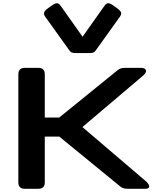

<svg xmlns="http://www.w3.org/2000/svg" viewBox="-20 -1171 978 1191"><path d="M132.8 -750H218.8Q237.8 -750 247.8 -740Q257.8 -730 257.8 -710.9V-441.8H347.2L709.3 -735.4Q720.1 -744.3 730.8 -747.2Q741.5 -750 757.6 -750H852.6Q871 -750 879.4 -743.3Q887.9 -736.6 885 -725.5Q882 -714.5 867.8 -702.1L491.2 -382.8L883.6 -47.9Q897.9 -35.4 903 -24.3Q908.1 -13.2 902.7 -6.6Q897.3 0 881.6 0H773.2Q757.3 0 746.5 -3Q735.7 -6 724.9 -15.1L347.7 -323.8H257.8V-39.1Q257.8 -20 247.8 -10Q237.8 0 218.8 0H132.8Q113.8 0 103.8 -10Q93.8 -20 93.8 -39.1V-710.9Q93.8 -730 103.8 -740Q113.8 -750 132.8 -750ZM297.7 -1134.3Q313.6 -1145.6 323.4 -1149.2Q333.3 -1152.7 341 -1149.2Q348.6 -1145.7 356.5 -1134.5L492.2 -943.1L627.8 -1134.7Q635.7 -1145.9 643.4 -1149.4Q651.1 -1152.9 660.8 -1149.4Q670.6 -1145.8 686.7 -1134.3L701 -1124.1Q718 -1112 725 -1103.9Q731.9 -1095.8 731.9 -1087.3Q731.9 -1078.7 723.9 -1067.5L574 -858.3Q566.4 -847.5 558.3 -844.6Q550.2 -841.8 535.2 -841.8H453.3Q435.5 -841.8 427 -844.5Q418.5 -847.2 410.4 -858.3L260.4 -1067.5Q252.4 -1078.5 252.7 -1087.3Q252.9 -1096.1 260.1 -1104.4Q267.2 -1112.8 283.4 -1124.1Z"/></svg>

Font: Gyrochrome
Style: Regular
Weight: 400
Designer: David Moles
Foundry: David Moles
Version: Version 1.005;Glyphs 3.2.3 (3260)